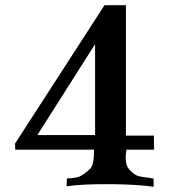

<svg xmlns="http://www.w3.org/2000/svg" viewBox="-20 -713 674 735"><path d="M570 -140H464Q455 -86 475 -64Q490 -48 501 -42.5Q512 -37 534.5 -34.5Q557 -32 568 -29V2Q506 -7 403.5 -8Q301 -9 235 0L236 -30Q270 -31 285 -37.5Q300 -44 324 -66Q340 -78 340 -140H38V-161H36L380 -693H462V-194H569ZM344 -544 123 -196H344Z"/></svg>

Font: GFS Artemisia
Style: Bold
Weight: 700
Designer: Designed by Takis Katsoulidis.
Foundry: Designed by Takis Katsoulidis.
Version: Version 1.0